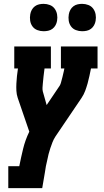

<svg xmlns="http://www.w3.org/2000/svg" viewBox="-20 -771 540 996"><path d="M23 205V91H80Q89 46 100 0.5Q111 -45 132 -88L72 -263Q66 -281 65 -300Q64 -319 65 -338Q66 -357 68 -376.5Q70 -396 73 -415V-416Q73 -416 73 -416Q73 -416 73 -416H54V-530H244V-416H211Q210 -406 208.5 -396Q207 -386 206 -376Q205 -366 204 -356Q203 -346 202 -336Q201 -326 200.5 -316Q200 -306 202 -297L222 -226L290 -327Q294 -334 296 -341.5Q298 -349 300 -356.5Q302 -364 304 -371.5Q306 -379 307.5 -386.5Q309 -394 311 -401.5Q313 -409 314 -416H296V-530H486V-416H452Q448 -397 444 -377.5Q440 -358 434.5 -338.5Q429 -319 422 -300Q415 -281 403 -263L267 -62Q258 -48 252 -32.5Q246 -17 241 -2Q236 13 232 28.5Q228 44 225 60Q221 76 218 91.5Q215 107 213 123L199 205ZM406 -609Q389 -609 373.5 -615Q358 -621 348.5 -634Q339 -647 336.5 -663.5Q334 -680 337 -697Q339 -709 345 -720Q351 -731 361 -738.5Q371 -746 383 -748.5Q395 -751 406 -751Q423 -751 438.5 -745Q454 -739 463.5 -726Q473 -713 476 -696.5Q479 -680 476 -663Q474 -651 468 -640Q462 -629 452 -621.5Q442 -614 430 -611.5Q418 -609 406 -609ZM206 -609Q189 -609 173.5 -615Q158 -621 148.5 -634Q139 -647 136.5 -663.5Q134 -680 137 -697Q139 -709 145 -720Q151 -731 161 -738.5Q171 -746 183 -748.5Q195 -751 206 -751Q223 -751 238.5 -745Q254 -739 263.5 -726Q273 -713 276 -696.5Q279 -680 276 -663Q274 -651 268 -640Q262 -629 252 -621.5Q242 -614 230 -611.5Q218 -609 206 -609Z"/></svg>

Font: Iosevka Curly Slab HvObl
Style: Regular
Weight: 900
Italic angle: -9°
Monospace: yes
Designer: Belleve Invis
Foundry: Belleve Invis
Version: Version 11.1.0; ttfautohint (v1.8.3)